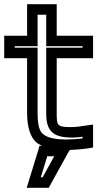

<svg xmlns="http://www.w3.org/2000/svg" viewBox="-72 -679 463 914"><path d="M148 -136C148 -47 190 -24 274 -24C282 -24 298 -25 321 -28V-20C296 -17 271 -15 245 -15C190 -15 156 -23 135 -39C116 -53 107 -82 107 -141V-427V-452H82H-2V-459H82H107V-484V-609H148V-484V-459H173H321V-452H173H148V-427V-136ZM128 15H116L111 33L65 183L55 215H89H146H160L167 202L250 52L260 35C291 34 321 31 350 27L371 23V2V-57V-86L342 -82C305 -76 283 -74 274 -74C203 -74 198 -77 198 -136V-402H346H371V-427V-484V-509H346H198V-634V-659H173H82H57V-634V-509H-27H-52V-484V-427V-402H-27H57V-141C57 -74 73 -22 105 2C112 7 120 11 128 15ZM186 65 131 165H122L153 65H186Z"/></svg>

Font: Gamestation DisplayOutline
Style: Regular
Weight: 400
Designer: Jonas Hecksher
Foundry: Jonas Hecksher, Playtypeª, e-types AS
Version: Version 1.003